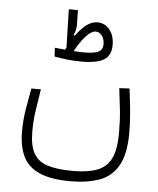

<svg xmlns="http://www.w3.org/2000/svg" viewBox="-53 -633 692 842"><g transform="rotate(5 293.0 -212.0)"><path d="M288.6 163.6Q202.1 163.6 151.6 141.1Q101.1 118.7 79.6 74.7Q58.1 30.8 58.1 -33.7Q58.1 -87.4 66.2 -134.8Q74.2 -182.1 82.5 -226.6H124.5Q118.2 -184.1 110.6 -137.5Q103 -90.8 103 -38.6Q103 22 121.8 56.2Q140.6 90.3 183.1 104Q225.6 117.7 295.4 117.7Q361.3 117.7 402.6 101.8Q443.8 85.9 463.1 46.4Q482.4 6.8 482.4 -64.9Q482.4 -120.1 477.8 -165Q473.1 -210 466.3 -261.7L511.2 -264.2Q518.1 -214.4 522.7 -164.8Q527.3 -115.2 527.3 -71.8Q527.3 22.9 498.3 74Q469.2 125 415.8 144.3Q362.3 163.6 288.6 163.6ZM290.5 -363.3Q257.3 -363.3 226.1 -366.9Q194.8 -370.6 171.9 -375L169.4 -413.6Q189.5 -411.1 214.8 -409.2Q217.3 -414.1 220.2 -418.9L215.8 -586.9H255.9L257.3 -526.4Q257.8 -515.6 255.4 -502.7Q252.9 -489.7 246.6 -476.6L252.4 -474.1Q274.9 -506.3 298.6 -523.7Q322.3 -541 345.7 -541Q378.9 -541 399.9 -515.1Q420.9 -489.3 420.9 -446.8Q420.9 -402.3 390.6 -382.8Q360.4 -363.3 290.5 -363.3ZM252.9 -406.2Q265.1 -405.3 276.1 -404.8Q287.1 -404.3 294.9 -404.3Q343.3 -404.3 362.1 -413.8Q380.9 -423.3 380.9 -447.3Q380.9 -469.7 369.6 -484.9Q358.4 -500 342.3 -500Q323.2 -500 299.8 -474.6Q276.4 -449.2 252.9 -406.2Z"/></g></svg>

Font: Cascadia Code NF ExtraLight
Style: Regular
Weight: 200
Monospace: yes
Designer: Aaron Bell
Foundry: Saja Typeworks
Version: Version 2404.023; ttfautohint (v1.8.4)